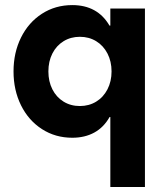

<svg xmlns="http://www.w3.org/2000/svg" viewBox="-20 -538 660 769"><path d="M421.9 210.9V-69.3H418.9Q395.5 -27.8 357.7 -7.1Q319.8 13.7 269.5 13.7Q201.7 13.7 147.9 -21Q94.2 -55.7 64.2 -116.2Q34.2 -176.8 34.2 -252Q34.2 -327.1 64.2 -387.7Q94.2 -448.2 147.9 -482.9Q201.7 -517.6 269.5 -517.6Q370.6 -517.6 418.5 -435.5H421.9V-503.9H560.5V210.9ZM426.8 -252Q426.8 -292 410.4 -323.7Q394 -355.5 365.2 -373Q336.4 -390.6 299.8 -390.6Q263.2 -390.6 234.4 -372.8Q205.6 -355 189.7 -323.5Q173.8 -292 173.8 -252Q173.8 -211.9 189.7 -180.4Q205.6 -148.9 234.4 -131.1Q263.2 -113.3 299.8 -113.3Q336.4 -113.3 365.2 -130.9Q394 -148.4 410.4 -180.2Q426.8 -211.9 426.8 -252Z"/></svg>

Font: Wanted Sans
Style: Bold
Weight: 700
Designer: Original Design by Kil Hyung-jin and Kang Hanbin, Wanted Lab, Inc; Hangeul from Source Han Sans by Jang Soo-young and Ka
Foundry: Wanted Lab, Inc.
Version: Version 1.000